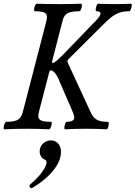

<svg xmlns="http://www.w3.org/2000/svg" viewBox="-23 -688 724 1026"><path d="M0 3C40 1 81 0 121 0C160 0 200 1 240 3C248 3 259 -37 250 -37C179 -37 176 -55 186 -94L240 -302C241 -309 244 -312 249 -312C262 -312 280 -290 289 -267L364 -94C370 -79 374 -67 374 -60C374 -45 360 -37 333 -37C325 -37 316 3 324 3C361 1 398 0 436 0C473 0 510 1 547 3C556 3 563 -37 554 -37C507 -37 481 -46 462 -87L341 -349C336 -359 336 -365 343 -372L530 -558C580 -608 609 -628 668 -628C677 -628 686 -668 678 -668C648 -667 619 -666 590 -666C560 -666 531 -667 501 -668C493 -668 483 -628 492 -628C506 -628 514 -624 514 -616C514 -606 504 -592 485 -573L314 -396C285 -367 269 -352 260 -352C254 -352 254 -355 256 -362L310 -572C319 -609 331 -628 401 -628C411 -628 420 -668 411 -668C372 -667 332 -666 292 -666C253 -666 212 -667 173 -668C163 -668 154 -628 163 -628C232 -628 233 -609 224 -572L100 -94C90 -55 78 -37 10 -37C2 -37 -9 3 0 3ZM148 317C196 290 303 213 303 123C303 89 282 62 249 62C217 62 189 88 189 120C189 140 198 158 219 166C225 169 227 177 225 187C215 223 178 264 137 299C130 305 139 321 148 317Z"/></svg>

Font: Junicode Two Beta SemiCondensed Medium
Style: Italic
Weight: 500
Width: 4
Italic angle: -10°
Version: Version 1.063